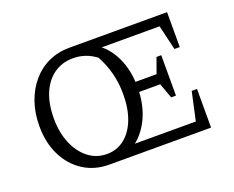

<svg xmlns="http://www.w3.org/2000/svg" viewBox="-107 -837 1240 1018"><g transform="rotate(-20 513.5 -327.5)"><path d="M895 -218H925V0H351Q269 0 206 -40.5Q143 -81 107.5 -152.5Q72 -224 72 -318Q72 -392 93.5 -453.5Q115 -515 154 -560.5Q193 -606 246.5 -630.5Q300 -655 364 -655H915V-458H885L852 -598H484L505 -613Q564 -575 598 -503Q632 -431 632 -335Q632 -235 595 -159Q558 -83 495 -43L474 -58H860ZM158 -331Q158 -251 184 -189Q210 -127 255.5 -92Q301 -57 359 -57Q416 -57 458.5 -90.5Q501 -124 524.5 -184.5Q548 -245 548 -327Q548 -449 491 -552Q434 -596 362 -596Q300 -596 254 -563.5Q208 -531 183 -471.5Q158 -412 158 -331ZM781 -223 740 -336 781 -451H808V-223ZM585 -308V-365H781V-308Z"/></g></svg>

Font: Piazzolla Thin
Style: Regular
Weight: 400
Version: Version 2.001